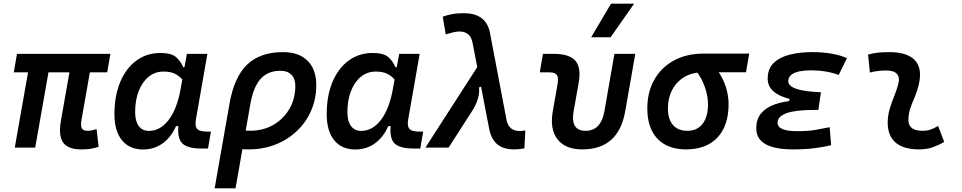

<svg xmlns="http://www.w3.org/2000/svg" viewBox="-20 -815 5313 1060"><path d="M428.2 9.8Q355 9.8 328.4 -28.3Q301.8 -66.4 316.4 -148.9L381.3 -517.6H494.1L430.2 -155.3Q424.3 -122.6 431.2 -107.7Q438 -92.8 463.4 -92.8Q474.1 -92.8 485.8 -95.2Q497.6 -97.7 513.2 -102.1L524.4 -4.4Q499 3.4 479 6.6Q459 9.8 428.2 9.8ZM56.2 -415.5 73.7 -517.6H589.4L571.8 -415.5ZM61.5 0 152.8 -517.6H265.6L174.3 0Z M882.8 -419.9Q835.9 -419.9 800.5 -391.1Q765.1 -362.3 745.6 -311.8Q726.1 -261.2 726.1 -196.3Q726.1 -146.5 745.8 -119.4Q765.6 -92.3 801.8 -92.3Q865.2 -92.3 911.6 -153.6Q958 -214.8 977.5 -325.7L1011.7 -517.6H1125L1061.5 -154.8Q1055.2 -119.6 1068.1 -104Q1081.1 -88.4 1125 -88.4H1144.5L1128.4 4.9H1090.8Q1012.2 4.9 984.4 -25.6Q956.5 -56.2 966.3 -131.3L994.6 -118.7H938L962.4 -147Q938 -72.3 887.7 -31Q837.4 10.3 770 10.3Q694.8 10.3 653.3 -40.8Q611.8 -91.8 611.8 -184.1Q611.8 -285.6 643.6 -361.8Q675.3 -438 732.4 -480.2Q789.6 -522.5 865.7 -522.5Q924.8 -522.5 950.7 -500.7Q976.6 -479 991.2 -444.3H1002.4L1010.7 -340.8Q1002.4 -355 988.5 -373.3Q974.6 -391.6 949.7 -405.8Q924.8 -419.9 882.8 -419.9Z M1543 -527.3Q1629.9 -527.3 1678 -479.7Q1726.1 -432.1 1726.1 -345.2Q1726.1 -269.5 1698 -204.8Q1669.9 -140.1 1619.1 -91.8Q1568.4 -43.5 1500.2 -16.8Q1432.1 9.8 1351.6 9.8Q1327.1 9.8 1303 7.1Q1278.8 4.4 1254.4 -0.5L1273.4 -105.5Q1300.3 -93.3 1362.3 -93.3Q1433.1 -93.3 1489.3 -125.7Q1545.4 -158.2 1577.9 -214.1Q1610.4 -270 1610.4 -340.3Q1610.4 -380.4 1588.9 -402.3Q1567.4 -424.3 1528.3 -424.3Q1459.5 -424.3 1419.2 -379.9Q1378.9 -335.4 1362.3 -241.2L1280.3 224.6H1165L1247.6 -245.6Q1273.4 -390.6 1345 -459Q1416.5 -527.3 1543 -527.3Z M2054.7 -419.9Q2007.8 -419.9 1972.4 -391.1Q1937 -362.3 1917.5 -311.8Q1897.9 -261.2 1897.9 -196.3Q1897.9 -146.5 1917.7 -119.4Q1937.5 -92.3 1973.6 -92.3Q2037.1 -92.3 2083.5 -153.6Q2129.9 -214.8 2149.4 -325.7L2183.6 -517.6H2296.9L2233.4 -154.8Q2227.1 -119.6 2240 -104Q2252.9 -88.4 2296.9 -88.4H2316.4L2300.3 4.9H2262.7Q2184.1 4.9 2156.2 -25.6Q2128.4 -56.2 2138.2 -131.3L2166.5 -118.7H2109.9L2134.3 -147Q2109.9 -72.3 2059.6 -31Q2009.3 10.3 1941.9 10.3Q1866.7 10.3 1825.2 -40.8Q1783.7 -91.8 1783.7 -184.1Q1783.7 -285.6 1815.4 -361.8Q1847.2 -438 1904.3 -480.2Q1961.4 -522.5 2037.6 -522.5Q2096.7 -522.5 2122.6 -500.7Q2148.4 -479 2163.1 -444.3H2174.3L2182.6 -340.8Q2174.3 -355 2160.4 -373.3Q2146.5 -391.6 2121.6 -405.8Q2096.7 -419.9 2054.7 -419.9Z M2819.8 9.8Q2762.2 9.8 2728.8 -15.6Q2695.3 -41 2682.1 -96.7L2587.9 -584Q2580.6 -614.3 2562.3 -627.7Q2543.9 -641.1 2517.6 -641.1Q2499 -641.1 2480.5 -636.2Q2461.9 -631.3 2440.9 -625L2424.3 -723.1Q2446.8 -731 2473.9 -736.6Q2501 -742.2 2540.5 -742.2Q2598.6 -742.2 2634.5 -718Q2670.4 -693.8 2683.6 -641.1L2777.3 -148.9Q2784.7 -118.7 2803 -105.2Q2821.3 -91.8 2849.6 -91.8Q2853 -91.8 2860.1 -92.5Q2867.2 -93.3 2880.4 -94.7L2875 3.9Q2860.4 6.8 2847.2 8.3Q2834 9.8 2819.8 9.8ZM2328.6 0 2642.6 -487.8 2698.2 -355.5 2625 -333Q2627 -310.1 2622.6 -287.8Q2618.2 -265.6 2609.4 -244.6Q2600.6 -223.6 2588.4 -205.1L2456.5 0Z M3194.8 9.8Q3101.1 9.8 3057.9 -45.9Q3014.6 -101.6 3031.7 -200.2L3057.6 -347.2Q3064.5 -384.8 3054.9 -400.1Q3045.4 -415.5 3015.1 -415.5H2960L2977.5 -517.6H3037.1Q3123.5 -517.6 3156.5 -479.7Q3189.5 -441.9 3174.8 -358.4L3147 -201.2Q3127.9 -92.8 3212.9 -92.8Q3297.9 -92.8 3316.9 -201.2L3372.1 -517.6H3487.3L3431.6 -200.2Q3394.5 9.8 3194.8 9.8ZM3243.7 -609.4 3353.5 -794.9H3481L3351.1 -609.4Z M3767.1 9.8Q3665.5 9.8 3609.6 -49.3Q3553.7 -108.4 3553.7 -215.8Q3553.7 -307.1 3592.5 -375.2Q3631.3 -443.4 3700.9 -481.2Q3770.5 -519 3863.8 -519H4116.2L4098.6 -416H3862.3Q3803.7 -416 3760 -390.9Q3716.3 -365.7 3691.9 -320.3Q3667.5 -274.9 3667.5 -213.9Q3667.5 -156.7 3695.6 -124.8Q3723.6 -92.8 3774.4 -92.8Q3829.1 -92.8 3858.9 -131.3Q3888.7 -169.9 3888.7 -240.2Q3888.7 -282.2 3872.8 -330.6Q3856.9 -378.9 3822.3 -425.8H3941.9Q3972.7 -381.3 3987.5 -334.2Q4002.4 -287.1 4002.4 -240.2Q4002.4 -121.1 3940.9 -55.7Q3879.4 9.8 3767.1 9.8Z M4359.9 9.8Q4155.3 9.8 4155.3 -106Q4155.3 -158.7 4183.1 -190.7Q4210.9 -222.7 4258.3 -239Q4305.7 -255.4 4364.3 -259.8L4512.2 -305.7L4498 -208H4472.7Q4422.4 -208 4385 -203.6Q4347.7 -199.2 4322.8 -190.4Q4297.9 -181.6 4285.4 -168.2Q4272.9 -154.8 4272.9 -137.2Q4272.9 -90.8 4381.3 -90.8Q4442.9 -90.8 4485.1 -98.4Q4527.3 -106 4560.5 -112.8L4568.4 -13.7Q4526.9 -2.9 4474.4 3.4Q4421.9 9.8 4359.9 9.8ZM4328.6 -211.9 4338.9 -269Q4218.3 -299.3 4218.3 -380.9Q4218.3 -436 4252 -468Q4285.6 -500 4341.3 -513.7Q4397 -527.3 4462.4 -527.3Q4580.6 -527.3 4655.8 -494.1L4610.4 -401.4Q4541 -426.8 4455.6 -426.8Q4421.9 -426.8 4393.8 -421.1Q4365.7 -415.5 4348.9 -402.3Q4332 -389.2 4332 -366.7Q4332 -339.8 4376.7 -324.5Q4421.4 -309.1 4512.2 -305.7L4498 -208Z M5159.2 -119.6 5192.9 -31.2Q5163.1 -14.2 5129.9 -2.2Q5096.7 9.8 5053.7 9.8Q4963.9 9.8 4920.2 -31.7Q4876.5 -73.2 4881.3 -153.3Q4883.8 -189.5 4894.8 -223.6Q4905.8 -257.8 4918.9 -290Q4932.1 -322.3 4939.5 -352.1Q4948.7 -388.7 4931.6 -407.2Q4914.6 -425.8 4872.1 -425.8Q4825.7 -425.8 4782.7 -414.6L4772.5 -513.7Q4801.3 -522 4830.1 -524.7Q4858.9 -527.3 4887.7 -527.3Q4990.7 -527.3 5032.2 -481.2Q5073.7 -435.1 5051.8 -345.2Q5043.9 -311.5 5031.2 -282.2Q5018.6 -252.9 5008.1 -224.1Q4997.6 -195.3 4995.1 -162.1Q4990.2 -92.8 5072.8 -92.8Q5097.2 -92.8 5115.5 -98.9Q5133.8 -105 5159.2 -119.6Z"/></svg>

Font: Cascadia Mono Medium
Style: Italic
Weight: 500
Italic angle: -10°
Monospace: yes
Designer: Aaron Bell
Foundry: Saja Typeworks
Version: Version 2407.024